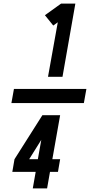

<svg xmlns="http://www.w3.org/2000/svg" viewBox="-20 -895 540 1060"><path d="M161 145 177 54H48L60 -16L214 -259H312L269 -16H312L300 54H256L240 145ZM141 -16H189L208 -123ZM245 -471 299 -772 274 -754 228 -811 317 -875H396L325 -471ZM43 -326 57 -404H457L443 -326Z"/></svg>

Font: Iosevka SS08
Style: Bold Italic
Weight: 700
Italic angle: -10°
Monospace: yes
Designer: Belleve Invis
Foundry: Belleve Invis
Version: 2.1.0; ttfautohint (v1.8.2)